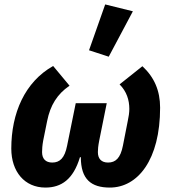

<svg xmlns="http://www.w3.org/2000/svg" viewBox="-20 -835 774 867"><path d="M580 -784 455 -815 382 -608 471 -579ZM462 -369H322L283 -177C272 -121 250 -101 216 -101C186 -101 170 -118 170 -148C170 -160 171 -178 175 -200L193 -289C207 -359 238 -410 294 -448L220 -537C92 -465 31 -324 31 -164C31 -60 91 12 185 12C257 12 311 -25 341 -125H345C345 -25 392 12 476 12C602 12 703 -113 703 -349C703 -425 677 -486 623 -536L520 -454C552 -422 564 -383 564 -343C564 -327 561 -307 557 -289L535 -177C524 -121 502 -101 468 -101C438 -101 422 -118 422 -148C422 -160 423 -174 428 -200Z"/></svg>

Font: Braiins Sans
Style: Bold Italic
Weight: 700
Italic angle: -11.31°
Designer: Mike Abbink, Paul van der Laan, Pieter van Rosmalen, Jiri Chlebus, Lubos Buracinsky
Foundry: Bold Monday, Sudetype
Version: Version 1.000;hotconv 1.0.109;makeotfexe 2.5.65596